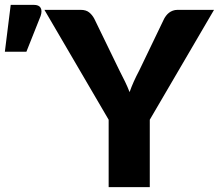

<svg xmlns="http://www.w3.org/2000/svg" viewBox="-196 -769 900 789"><path d="M419.5 -277V0H250.5V-277L-13.5 -728.5H135.5Q157.5 -728.5 170.2 -718.2Q183 -708 191.5 -692L294.5 -480Q307.5 -455 318 -433.2Q328.5 -411.5 336.5 -390.5Q344 -412 353.8 -433.8Q363.5 -455.5 376.5 -480L478.5 -692Q482 -698.5 487 -705Q492 -711.5 498.8 -716.8Q505.5 -722 514.2 -725.2Q523 -728.5 533.5 -728.5H683.5ZM-176 -556.5 -152 -749H-57Q-36 -749 -29 -736.8Q-22 -724.5 -29 -703.5L-87.5 -556.5Z"/></svg>

Font: Lato ExtraBold
Style: Regular
Weight: 800
Designer: Lukasz Dziedzic with Adam Twardoch and Botio Nikoltchev
Foundry: tyPoland Lukasz Dziedzic
Version: Version 2.015; 2015-08-06; http://www.latofonts.com/